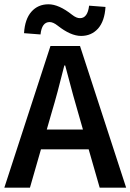

<svg xmlns="http://www.w3.org/2000/svg" viewBox="-22 -866 602 886"><path d="M207 -764.2Q170.9 -764.2 165 -707L88.9 -712.9Q92.8 -777.8 123 -812Q153.3 -846.2 201.7 -846.2Q249.5 -846.2 310.5 -797.9Q331.1 -781.7 347.2 -782.2Q382.3 -782.2 389.2 -839.8L464.8 -834Q460.9 -769 430.7 -734.4Q399.9 -700.2 352.1 -700.2Q304.2 -700.2 243.7 -748Q223.1 -764.2 207 -764.2ZM-2 0 210.9 -653.8H347.2L560.1 0H438L387.2 -176.8H167L116.2 0ZM216.8 -348.1 193.8 -268.1H360.8L337.9 -348.1Q322.8 -397 278.8 -564H274.9Q241.7 -430.2 216.8 -348.1Z"/></svg>

Font: SourceSansPro-Semibold
Style: Regular
Weight: 600
Designer: Paul D. Hunt
Foundry: Adobe Systems Incorporated
Version: Version 2.020;PS 2.0;hotconv 1.0.86;makeotf.lib2.5.63406